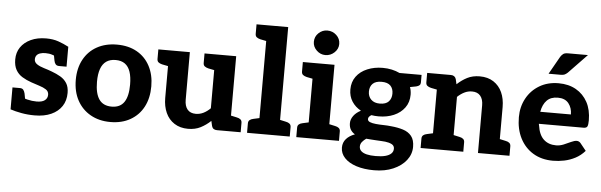

<svg xmlns="http://www.w3.org/2000/svg" viewBox="-54 -942 4124 1317"><g transform="rotate(5 2007.5 -283.5)"><path d="M202 8Q154 8 110.5 0Q67 -8 34 -19V-107L100 -114Q111 -104 143 -96Q175 -88 207 -88Q245 -88 263.5 -102.5Q282 -117 282 -141Q282 -164 263 -176.5Q244 -189 216 -197.5Q188 -206 160 -216Q125 -228 96.5 -245.5Q68 -263 52 -291.5Q36 -320 36 -363Q36 -411 60.5 -447Q85 -483 130 -504Q175 -525 235 -525Q283 -525 320 -512Q357 -499 391 -481V-417L323 -404Q306 -410 286 -417Q266 -424 239 -424Q218 -424 202 -418.5Q186 -413 178 -402Q170 -391 170 -375Q170 -355 189.5 -342Q209 -329 238 -320.5Q267 -312 293 -302Q326 -290 353.5 -274Q381 -258 397.5 -232Q414 -206 414 -165Q414 -112 388.5 -73.5Q363 -35 315.5 -13.5Q268 8 202 8ZM292 -447 391 -422V-344H340Q324 -344 316 -353Q308 -362 305 -378ZM133 -67 34 -92V-170H85Q101 -170 108.5 -161Q116 -152 120 -136Z M723 -525Q802 -525 860 -492.5Q918 -460 950 -400Q982 -340 982 -260Q982 -179 950.5 -119Q919 -59 860.5 -25.5Q802 8 723 8Q645 8 586 -25.5Q527 -59 494.5 -119Q462 -179 462 -260Q462 -340 494.5 -400Q527 -460 586 -492.5Q645 -525 723 -525ZM723 -98Q781 -98 808.5 -138.5Q836 -179 836 -259Q836 -312 824 -347.5Q812 -383 787 -401Q762 -419 723 -419Q684 -419 658.5 -401Q633 -383 620.5 -347.5Q608 -312 608 -259Q608 -179 636 -138.5Q664 -98 723 -98Z M1258 8Q1203 8 1163.5 -17.5Q1124 -43 1104 -87.5Q1084 -132 1084 -189V-517H1225V-189Q1225 -146 1244.5 -122.5Q1264 -99 1302 -99Q1330 -99 1355 -111.5Q1380 -124 1402 -146V-517H1544V0H1457Q1428 0 1421 -25L1413 -60Q1381 -30 1344 -11Q1307 8 1258 8ZM1522 0 1535 -110 1585 -99Q1601 -96 1610.5 -88Q1620 -80 1620 -65V0ZM1106 -517 1092 -407 1042 -417Q1026 -421 1017 -428.5Q1008 -436 1008 -452V-517ZM1424 -517 1411 -407 1361 -417Q1345 -421 1335.5 -428.5Q1326 -436 1326 -452V-517Z M1740 0V-747H1882V0ZM1664 0V-65Q1664 -80 1673.5 -88Q1683 -96 1699 -99L1749 -110L1762 0ZM1860 0 1873 -110 1923 -99Q1939 -96 1948.5 -88Q1958 -80 1958 -65V0ZM1762 -747 1749 -637 1699 -647Q1683 -651 1673.5 -658.5Q1664 -666 1664 -682V-747Z M2079 0V-517H2221V0ZM2003 0V-65Q2003 -80 2012.5 -88Q2022 -96 2038 -99L2088 -110L2101 0ZM2199 0 2212 -110 2262 -99Q2278 -96 2287.5 -88Q2297 -80 2297 -65V0ZM2101 -517 2088 -407 2038 -417Q2022 -421 2012.5 -428.5Q2003 -436 2003 -452V-517ZM2152 -578Q2118 -578 2092 -603Q2066 -628 2066 -662Q2066 -698 2092 -722.5Q2118 -747 2152 -747Q2188 -747 2214.5 -722.5Q2241 -698 2241 -662Q2241 -628 2214.5 -603Q2188 -578 2152 -578Z M2553 -525Q2586 -525 2615.5 -518.5Q2645 -512 2670 -500H2822V-448Q2822 -436 2815 -429Q2808 -422 2792 -418L2750 -410Q2759 -386 2759 -358Q2759 -306 2731.5 -268.5Q2704 -231 2657.5 -211Q2611 -191 2553 -191Q2540 -191 2527.5 -192Q2515 -193 2503 -195Q2493 -189 2487.5 -182Q2482 -175 2482 -167Q2482 -153 2497.5 -146.5Q2513 -140 2538.5 -137.5Q2564 -135 2592 -134.5Q2620 -134 2645 -131Q2690 -127 2727 -115.5Q2764 -104 2785.5 -77.5Q2807 -51 2807 -3Q2807 48 2774.5 89.5Q2742 131 2685 155.5Q2628 180 2554 180Q2484 180 2431.5 163Q2379 146 2350 115Q2321 84 2321 44Q2321 9 2342.5 -15.5Q2364 -40 2402 -54Q2383 -65 2372 -83Q2361 -101 2361 -128Q2361 -154 2379 -178.5Q2397 -203 2429 -219Q2390 -240 2367 -275.5Q2344 -311 2344 -358Q2344 -410 2371.5 -447.5Q2399 -485 2447 -505Q2495 -525 2553 -525ZM2677 21Q2677 0 2658.5 -9.5Q2640 -19 2614 -22Q2605 -23 2588 -24Q2571 -25 2551 -26Q2531 -27 2512.5 -28.5Q2494 -30 2482 -31Q2466 -20 2454.5 -6Q2443 8 2443 26Q2443 45 2456.5 57.5Q2470 70 2495 76Q2520 82 2556 82Q2596 82 2622.5 75Q2649 68 2663 54.5Q2677 41 2677 21ZM2553 -279Q2595 -279 2614.5 -300Q2634 -321 2634 -355Q2634 -389 2614.5 -409Q2595 -429 2553 -429Q2512 -429 2492 -409Q2472 -389 2472 -355Q2472 -321 2493.5 -300Q2515 -279 2553 -279Z M2935 0V-517H3022Q3050 -517 3058 -492L3066 -457Q3098 -487 3135 -506Q3172 -525 3221 -525Q3277 -525 3316 -499.5Q3355 -474 3375 -430Q3395 -386 3395 -329V0H3254V-329Q3254 -370 3234.5 -393.5Q3215 -417 3177 -417Q3149 -417 3124 -404.5Q3099 -392 3077 -371V0ZM2859 0V-65Q2859 -80 2868.5 -88Q2878 -96 2894 -99L2944 -110L2957 0ZM3055 0 3068 -110 3118 -99Q3134 -96 3143.5 -88Q3153 -80 3153 -65V0ZM3373 0 3387 -110 3437 -99Q3453 -96 3462 -88Q3471 -80 3471 -65V0ZM2957 -517 2944 -407 2894 -417Q2878 -421 2868.5 -428.5Q2859 -436 2859 -452V-517Z M3771 8Q3692 8 3634 -27Q3576 -62 3544 -124.5Q3512 -187 3512 -270Q3512 -341 3543.5 -399Q3575 -457 3632 -491Q3689 -525 3764 -525Q3833 -525 3884 -496Q3935 -467 3963.5 -414.5Q3992 -362 3992 -289Q3992 -260 3986.5 -248Q3981 -236 3960 -236H3653Q3653 -233 3653.5 -230.5Q3654 -228 3655 -225Q3664 -161 3697 -130Q3730 -99 3783 -99Q3809 -99 3834.5 -109.5Q3860 -120 3883 -131Q3906 -142 3922 -142Q3937 -142 3948 -130L3989 -79Q3960 -46 3923.5 -27Q3887 -8 3848 0Q3809 8 3771 8ZM3655 -319H3866Q3866 -364 3841.5 -395Q3817 -426 3767 -426Q3719 -426 3691.5 -398Q3664 -370 3655 -319ZM3689 -584 3758 -706Q3767 -720 3777.5 -727.5Q3788 -735 3810 -735H3947L3820 -603Q3809 -593 3799.5 -588.5Q3790 -584 3773 -584Z"/></g></svg>

Font: Aleo ExtraBold
Style: Regular
Weight: 800
Designer: Alessio Laiso
Foundry: Alessio Laiso
Version: Version 2.001;gftools[0.9.29]